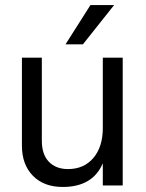

<svg xmlns="http://www.w3.org/2000/svg" viewBox="-20 -736 580 762"><path d="M467 0H388V-88Q348 6 229 6Q154 6 110.5 -38.5Q67 -83 67 -158V-507H146V-178Q146 -123 174 -94Q202 -65 250 -65Q313 -65 350.5 -109Q388 -153 388 -228V-507H467ZM309 -560H240L339 -716H433Z"/></svg>

Font: Hind Siliguri
Style: Regular
Weight: 400
Designer: Jyotish Sonowal
Foundry: Indian Type Foundry
Version: Version 1.001;PS 1.0;hotconv 1.0.86;makeotf.lib2.5.63406; tt